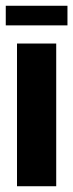

<svg xmlns="http://www.w3.org/2000/svg" viewBox="-28 -646 254 666"><path d="M31 0V-495H167V0ZM-8 -558V-626H206V-558Z"/></svg>

Font: Alumni Sans ExtraBold
Style: Regular
Weight: 800
Designer: Robert E. Leuschke
Foundry: Robert E. Leuschke
Version: Version 1.018